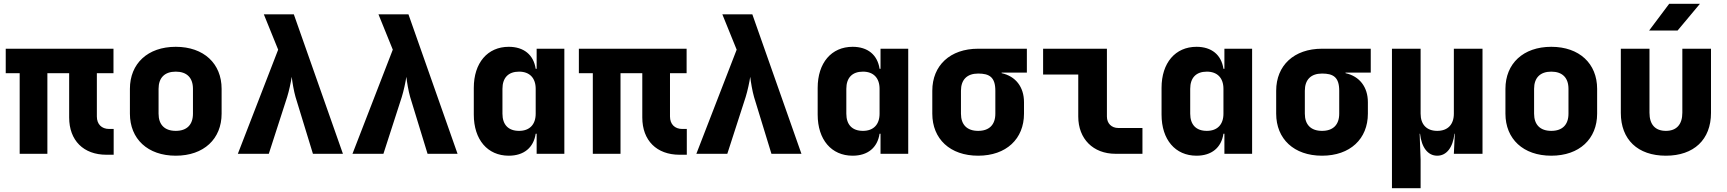

<svg xmlns="http://www.w3.org/2000/svg" viewBox="-20 -805 9040 1005"><path d="M575 5V-130H551C512 -130 487 -155 487 -195V-422H574V-550H10V-422H83V0H228V-422H342V-190C342 -70 417 5 537 5Z M900 10C1047 10 1140 -78 1140 -210V-340C1140 -472 1047 -560 900 -560C753 -560 660 -472 660 -340V-210C660 -78 753 10 900 10ZM900 -120C842 -120 810 -152 810 -210V-340C810 -398 842 -430 900 -430C958 -430 990 -398 990 -340V-210C990 -152 958 -120 900 -120Z M1387 0 1483 -297C1493 -329 1503 -376 1507 -403C1510 -376 1518 -328 1527 -297L1618 0H1775L1518 -730H1361L1436 -545L1225 0Z M1987 0 2083 -297C2093 -329 2103 -376 2107 -403C2110 -376 2118 -328 2127 -297L2218 0H2375L2118 -730H1961L2036 -545L1825 0Z M2789 -445H2784C2773 -518 2722 -560 2643 -560C2532 -560 2460 -476 2460 -345V-205C2460 -74 2532 10 2643 10C2722 10 2773 -32 2784 -105H2789V0H2934V-550H2789ZM2697 -120C2641 -120 2610 -152 2610 -210V-340C2610 -398 2641 -430 2697 -430C2752 -430 2784 -397 2784 -340V-210C2784 -153 2752 -120 2697 -120Z M3575 5V-130H3551C3512 -130 3487 -155 3487 -195V-422H3574V-550H3010V-422H3083V0H3228V-422H3342V-190C3342 -70 3417 5 3537 5Z M3787 0 3883 -297C3893 -329 3903 -376 3907 -403C3910 -376 3918 -328 3927 -297L4018 0H4175L3918 -730H3761L3836 -545L3625 0Z M4589 -445H4584C4573 -518 4522 -560 4443 -560C4332 -560 4260 -476 4260 -345V-205C4260 -74 4332 10 4443 10C4522 10 4573 -32 4584 -105H4589V0H4734V-550H4589ZM4497 -120C4441 -120 4410 -152 4410 -210V-340C4410 -398 4441 -430 4497 -430C4552 -430 4584 -397 4584 -340V-210C4584 -153 4552 -120 4497 -120Z M5355 -550H5100C4953 -550 4860 -462 4860 -330V-210C4860 -78 4953 10 5100 10C5247 10 5340 -78 5340 -210V-270C5340 -350 5296 -406 5223 -422V-425H5355ZM5190 -210C5190 -152 5158 -120 5100 -120C5042 -120 5010 -152 5010 -210V-330C5010 -388 5042 -420 5100 -420C5158 -420 5190 -402 5190 -330Z M5960 0V-135H5834C5798 -135 5774 -159 5774 -195V-550H5440V-415H5624V-195C5624 -78 5702 0 5819 0Z M6389 -445H6384C6373 -518 6322 -560 6243 -560C6132 -560 6060 -476 6060 -345V-205C6060 -74 6132 10 6243 10C6322 10 6373 -32 6384 -105H6389V0H6534V-550H6389ZM6297 -120C6241 -120 6210 -152 6210 -210V-340C6210 -398 6241 -430 6297 -430C6352 -430 6384 -397 6384 -340V-210C6384 -153 6352 -120 6297 -120Z M7155 -550H6900C6753 -550 6660 -462 6660 -330V-210C6660 -78 6753 10 6900 10C7047 10 7140 -78 7140 -210V-270C7140 -350 7096 -406 7023 -422V-425H7155ZM6990 -210C6990 -152 6958 -120 6900 -120C6842 -120 6810 -152 6810 -210V-330C6810 -388 6842 -420 6900 -420C6958 -420 6990 -402 6990 -330Z M7590 -210C7590 -153 7558 -120 7503 -120C7448 -120 7416 -153 7416 -210V-550H7266V180H7416V30L7411 -105H7413C7421 -33 7454 10 7503 10C7552 10 7585 -33 7593 -105H7595L7590 0H7740V-550H7590Z M8100 10C8247 10 8340 -78 8340 -210V-340C8340 -472 8247 -560 8100 -560C7953 -560 7860 -472 7860 -340V-210C7860 -78 7953 10 8100 10ZM8100 -120C8042 -120 8010 -152 8010 -210V-340C8010 -398 8042 -430 8100 -430C8158 -430 8190 -398 8190 -340V-210C8190 -152 8158 -120 8100 -120Z M8761 -645 8878 -785H8717L8612 -645ZM8700 10C8846 10 8936 -74 8936 -214V-550H8786V-215C8786 -153 8755 -120 8700 -120C8644 -120 8614 -153 8614 -215V-550H8464V-214C8464 -75 8552 10 8700 10Z"/></svg>

Font: Tekne LDO ExtraBold
Style: Regular
Weight: 800
Monospace: yes
Designer: Alessio Laiso, Mario Rullo, Paolo Rosset
Foundry: Alessio Laiso
Version: Version 1.000;hotconv 1.0.109;makeotfexe 2.5.65596